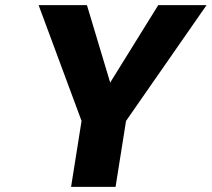

<svg xmlns="http://www.w3.org/2000/svg" viewBox="-20 -731 828 751"><path d="M131 -711 299 -258 258 0H432L473 -258L788 -711H599L411 -408L320 -711Z"/></svg>

Font: Asimov Pro
Style: UltObl
Weight: 900
Designer: Google
Version: Version 2.000980; 2014